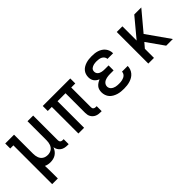

<svg xmlns="http://www.w3.org/2000/svg" viewBox="60 -1306 2279 2279"><g transform="rotate(-45 1200.0 -166.5)"><path d="M92 205V-446H39V-530H187V-210Q187 -193 189.5 -176.5Q192 -160 197.5 -144.5Q203 -129 213 -115.5Q223 -102 237 -93Q251 -84 267 -80Q283 -76 300 -76Q317 -76 333 -80Q349 -84 363 -93Q377 -102 387 -115.5Q397 -129 402.5 -144.5Q408 -160 410.5 -176.5Q413 -193 413 -210V-530H508V-115Q508 -108 510.5 -100Q513 -92 518.5 -86.5Q524 -81 532 -78.5Q540 -76 548 -76H566V8H548Q524 8 501 3Q478 -2 459 -15.5Q440 -29 428 -49.5Q416 -70 413 -94Q404 -71 389.5 -51Q375 -31 355 -17.5Q335 -4 311 2Q287 8 262 8Q242 8 222 4Q202 0 184 -9Q185 19 186 47Q187 75 187 102V205Z M1102 8Q1085 8 1067.5 5.5Q1050 3 1034 -4Q1018 -11 1005 -22.5Q992 -34 983 -49Q974 -64 970.5 -81Q967 -98 967 -115V-446H833V0H737V-446H669V-530H1131V-446H1063V-115Q1063 -108 1065 -100Q1067 -92 1073 -86.5Q1079 -81 1086.5 -78.5Q1094 -76 1102 -76H1120V8Z M1497 8Q1472 8 1446.5 5.5Q1421 3 1396.5 -4.5Q1372 -12 1349 -25Q1326 -38 1309.5 -57Q1293 -76 1284.5 -101Q1276 -126 1276 -152Q1276 -173 1281.5 -193.5Q1287 -214 1300.5 -230Q1314 -246 1332 -257.5Q1350 -269 1370 -277Q1353 -284 1338 -294.5Q1323 -305 1312 -320Q1301 -335 1296.5 -353Q1292 -371 1292 -389Q1292 -413 1299.5 -436Q1307 -459 1322.5 -477Q1338 -495 1359 -507Q1380 -519 1403 -526Q1426 -533 1449.5 -535.5Q1473 -538 1497 -538Q1521 -538 1545 -535.5Q1569 -533 1592 -525.5Q1615 -518 1635.5 -505Q1656 -492 1671 -473.5Q1686 -455 1694 -431.5Q1702 -408 1702 -384Q1702 -384 1702 -383.5Q1702 -383 1702 -382H1607Q1607 -382 1607 -382.5Q1607 -383 1607 -383Q1607 -401 1595.5 -416.5Q1584 -432 1568 -440Q1552 -448 1533.5 -451Q1515 -454 1497 -454Q1485 -454 1473 -453Q1461 -452 1449.5 -449.5Q1438 -447 1427 -442Q1416 -437 1406.5 -429.5Q1397 -422 1392.5 -410.5Q1388 -399 1388 -387Q1388 -375 1392.5 -363.5Q1397 -352 1406.5 -343.5Q1416 -335 1427.5 -330Q1439 -325 1451 -322.5Q1463 -320 1475.5 -319Q1488 -318 1500 -318H1562V-234H1500Q1486 -234 1472 -232.5Q1458 -231 1444 -228Q1430 -225 1417 -219Q1404 -213 1393.5 -203.5Q1383 -194 1377 -181Q1371 -168 1371 -153Q1371 -140 1377 -127Q1383 -114 1393.5 -105Q1404 -96 1416.5 -90Q1429 -84 1442.5 -81Q1456 -78 1470 -77Q1484 -76 1497 -76Q1511 -76 1524.5 -77Q1538 -78 1551.5 -81.5Q1565 -85 1577.5 -90.5Q1590 -96 1600 -105Q1610 -114 1616 -126.5Q1622 -139 1622 -153H1718Q1718 -153 1718 -153Q1718 -153 1718 -153Q1718 -127 1709 -102.5Q1700 -78 1683.5 -58.5Q1667 -39 1645 -26Q1623 -13 1598.5 -5.5Q1574 2 1548.5 5Q1523 8 1497 8Z M1911 0V-530H2006V-291L2205 -530H2323L2120 -288L2323 0H2211L2059 -215L2006 -153V0Z"/></g></svg>

Font: Iosevka Slab Medium Extended
Style: Regular
Weight: 500
Width: 7
Monospace: yes
Designer: Belleve Invis
Foundry: Belleve Invis
Version: Version 11.1.1; ttfautohint (v1.8.3)